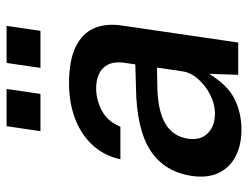

<svg xmlns="http://www.w3.org/2000/svg" viewBox="-107 -655 772 598"><g transform="rotate(-90 279.0 -356.0)"><path d="M174 10Q126 10 91 -8.2Q56 -26.5 39.5 -60.8Q23 -95 30 -144Q42.5 -229.5 108.5 -273Q174.5 -316.5 304.5 -318.5L377.5 -320.5L382.5 -355.5Q388.5 -398 366.2 -420.5Q344 -443 300.5 -442.5Q265.5 -442 232.2 -424Q199 -406 183.5 -367H82Q92.5 -416.5 125 -452.5Q157.5 -488.5 207.5 -507.8Q257.5 -527 318.5 -527Q389.5 -527 431.8 -506.5Q474 -486 490 -449Q506 -412 498.5 -362.5L445.5 0H345L348 -90.5Q312.5 -32.5 269.2 -11.2Q226 10 174 10ZM224.5 -72.5Q246 -72.5 267.8 -80.8Q289.5 -89 308.2 -103.2Q327 -117.5 339.8 -135Q352.5 -152.5 355.5 -171.5L367.5 -253L308 -252Q264 -251.5 229.2 -242Q194.5 -232.5 173 -211.8Q151.5 -191 146 -156.5Q140.5 -117 163 -94.8Q185.5 -72.5 224.5 -72.5ZM366.5 -616 382 -721.5H497.5L482 -616ZM169.5 -616 185 -721.5H301L285.5 -616Z"/></g></svg>

Font: Public Sans Thin SemiBold
Style: Italic
Weight: 600
Italic angle: -8°
Version: Version 2.001